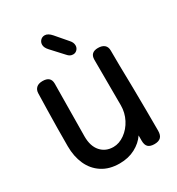

<svg xmlns="http://www.w3.org/2000/svg" viewBox="-219 -1086 1130 1225"><g transform="rotate(-30 346.0 -473.0)"><path d="M618 -366Q620 -208 620 -60Q620 -27 604.5 -12Q589 3 558 3Q527 3 512 -11Q497 -25 497 -57V-96Q469 -54 419 -27.5Q369 -1 304 -1Q229 -1 176.5 -35Q124 -69 97.5 -128Q71 -187 71 -262Q71 -395 74 -525L77 -650Q78 -674 93.5 -688.5Q109 -703 139 -703Q199 -703 199 -650Q199 -574 197 -458Q195 -342 195 -262Q195 -191 230 -151.5Q265 -112 322 -112Q365 -112 405.5 -141Q446 -170 470.5 -217.5Q495 -265 495 -319L494 -655Q494 -709 551 -709Q581 -709 597.5 -695Q614 -681 614 -654Q614 -550 617 -427Q617 -388 618 -366ZM353 -774 274 -860Q253 -883 253 -904Q253 -923 265.5 -936Q278 -949 297 -949Q321 -949 346 -920L419 -835Q436 -816 436 -795Q436 -777 424 -764.5Q412 -752 395 -752Q383 -752 373 -757Q363 -762 353 -774Z"/></g></svg>

Font: Mali SemiBold
Style: Regular
Weight: 600
Designer: Kitiyaporn Chalermlarp | Katatrad Aksorn Co.,Ltd.
Foundry: Cadson Demak Co.,Ltd.
Version: Version 1.000; ttfautohint (v1.6)